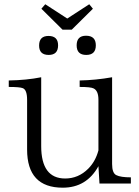

<svg xmlns="http://www.w3.org/2000/svg" viewBox="-20 -869 649 899"><path d="M445.8 -9.8 440.9 -90.8Q385.3 9.8 273.9 9.8Q106.9 9.8 106.9 -168.9V-401.4Q106.9 -448.2 86.9 -456.1Q73.2 -461.9 21 -461.9V-492.2Q105.5 -493.7 172.9 -507.3V-185.1Q172.9 -33.2 285.2 -33.2Q347.2 -33.2 393.1 -79.1Q427.2 -113.3 440.9 -165V-402.3Q440.9 -444.3 418 -455.1Q405.3 -461.9 353 -461.9V-492.2Q428.7 -493.7 504.9 -507.3V-101.1Q504.9 -58.1 524.9 -48.8Q544.9 -38.6 592.8 -38.6V-9.8ZM207 -700.7Q252 -700.7 252 -656.7Q252 -611.8 208 -611.8Q163.1 -611.8 163.1 -655.8Q163.1 -700.7 207 -700.7ZM382.8 -701.7Q428.7 -701.7 428.7 -656.7Q428.7 -611.8 383.8 -611.8Q338.9 -611.8 338.9 -656.7Q338.9 -701.7 382.8 -701.7ZM191.9 -849.1 294.9 -782.2 397.9 -849.1 415 -828.1 315.9 -730H272.9L173.8 -828.1Z"/></svg>

Font: I.Ming
Style: Regular
Weight: 400
Designer: Ichiten Fonts Project
Version: Version 6.11; Dec 27, 2019